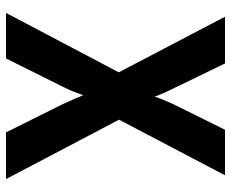

<svg xmlns="http://www.w3.org/2000/svg" viewBox="-85 -685 770 640"><g transform="rotate(90 300.0 -365.0)"><path d="M23 0 221.1 -375.9 35.7 -730H191.5L273.1 -561.6Q283.8 -540.3 291.6 -522.1Q299.4 -503.9 302 -495.4Q304.5 -503.9 311.8 -522.1Q319.2 -540.3 329.1 -561.6L412.6 -730H564.3L378.9 -376.8L577 0H421.3L327.8 -187.8Q317.9 -209.1 309.7 -228.2Q301.5 -247.2 297.3 -257.5Q294 -247.2 286.6 -228.2Q279.2 -209.2 268.5 -188L174.8 0Z"/></g></svg>

Font: JetBrains Mono
Style: Regular
Weight: 400
Monospace: yes
Designer: Philipp Nurullin, Konstantin Bulenkov
Foundry: JetBrains
Version: Version 2.305